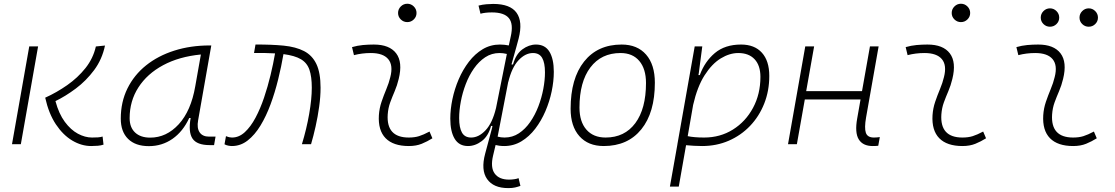

<svg xmlns="http://www.w3.org/2000/svg" viewBox="-20 -763 5899 1016"><path d="M462.9 9.8Q411.1 9.8 362.3 -19.3Q313.5 -48.3 275.6 -105.2Q237.8 -162.1 219.2 -246.1Q279.8 -273.4 335.7 -312.5Q391.6 -351.6 432.4 -402.8Q473.1 -454.1 487.3 -517.1L535.6 -522Q520.5 -449.2 478.3 -392.3Q436 -335.4 381.1 -294.4Q326.2 -253.4 273.4 -228Q291.5 -160.6 323 -118.2Q354.5 -75.7 392.3 -55.4Q430.2 -35.2 466.8 -35.2Q484.4 -35.2 498.3 -36.1Q512.2 -37.1 522.9 -40.5L527.8 2.4Q514.6 6.8 498 8.3Q481.4 9.8 462.9 9.8ZM43.5 0 134.8 -517.6H181.6L90.3 0Z M767.6 10.3Q696.8 10.3 658 -27.8Q619.1 -65.9 619.1 -135.3Q619.1 -223.1 654.3 -294.7Q689.5 -366.2 752.9 -417Q816.4 -467.8 902.3 -495.1Q988.3 -522.5 1089.4 -522.5H1098.1L1028.3 -126Q1021 -85.4 1036.4 -62.7Q1051.8 -40 1086.4 -40H1120.6L1112.8 4.9H1089.8Q1022 4.9 998.8 -29.5Q975.6 -64 988.8 -138.7H981.4Q948.2 -66.9 892.8 -28.3Q837.4 10.3 767.6 10.3ZM774.9 -34.7Q860.8 -34.7 925.8 -105.5Q990.7 -176.3 1013.2 -306.2L1043 -474.6Q927.7 -463.4 843.3 -418Q758.8 -372.6 712.4 -300.5Q666 -228.5 666 -137.7Q666 -88.9 694.8 -61.8Q723.6 -34.7 774.9 -34.7Z M1577.6 0Q1602.1 -80.1 1616 -159.7Q1629.9 -239.3 1629.9 -298.8Q1629.9 -357.4 1617.4 -393.8Q1605 -430.2 1572.5 -449.5Q1540 -468.8 1480 -476.6Q1468.8 -411.1 1451.9 -342.8Q1435.1 -274.4 1411.9 -211.4Q1388.7 -148.4 1358.4 -98.6Q1328.1 -48.8 1290.5 -19.5Q1252.9 9.8 1207 9.8Q1199.2 9.8 1187.7 7.6Q1176.3 5.4 1168 0.5L1175.8 -42.5Q1188.5 -37.6 1195.8 -36.4Q1203.1 -35.2 1208 -35.2Q1244.6 -35.2 1275.6 -63.7Q1306.6 -92.3 1332 -139.9Q1357.4 -187.5 1377.2 -246.1Q1397 -304.7 1411.6 -365.5Q1426.3 -426.3 1435.5 -480.5Q1411.6 -481.9 1383.8 -482.4Q1356 -482.9 1324.2 -482.4L1332 -527.3Q1417 -527.8 1481.2 -521.5Q1545.4 -515.1 1588.9 -492.7Q1632.3 -470.2 1654.3 -424.1Q1676.3 -377.9 1676.3 -298.8Q1676.3 -251.5 1668.9 -198.5Q1661.6 -145.5 1650.1 -94.2Q1638.7 -43 1626 0Z M2252.9 -66.9 2268.1 -31.2Q2241.2 -14.2 2211.7 -2.2Q2182.1 9.8 2143.6 9.8Q2061 9.8 2020.5 -31.7Q1980 -73.2 1984.9 -153.3Q1987.3 -189.9 1999 -224.4Q2010.7 -258.8 2024.4 -291.5Q2038.1 -324.2 2045.4 -355Q2061.5 -417.5 2034.4 -450Q2007.3 -482.4 1942.4 -482.4Q1896 -482.4 1853 -471.2L1842.8 -513.7Q1871.6 -522 1900.4 -524.7Q1929.2 -527.3 1958 -527.3Q2041 -527.3 2076.4 -480.7Q2111.8 -434.1 2089.8 -345.2Q2081.5 -310.5 2068.6 -280.5Q2055.7 -250.5 2044.9 -221.2Q2034.2 -191.9 2031.7 -157.7Q2023.4 -35.2 2143.1 -35.2Q2173.8 -35.2 2197.3 -42.5Q2220.7 -49.8 2252.9 -66.9ZM2135.3 -646Q2115.2 -646 2100.8 -660.2Q2086.4 -674.3 2086.4 -694.3Q2086.4 -714.4 2100.8 -728.8Q2115.2 -743.2 2135.3 -743.2Q2155.3 -743.2 2169.7 -728.8Q2184.1 -714.4 2184.1 -694.3Q2184.1 -674.3 2169.7 -660.2Q2155.3 -646 2135.3 -646Z M2669.4 232.4Q2591.3 232.4 2557.6 184.6Q2523.9 136.7 2547.4 49.8L2584 -86.4L2585 -92.3L2585.9 -96.7H2578.6Q2564 -42.5 2529.3 -16.4Q2494.6 9.8 2456.5 9.8Q2409.2 9.8 2386 -28.6Q2362.8 -66.9 2362.8 -135.3Q2362.8 -184.1 2374 -238Q2385.3 -292 2407.2 -343.3Q2429.2 -394.5 2461.2 -436.3Q2493.2 -478 2534.4 -502.7Q2575.7 -527.3 2625.5 -527.3Q2638.2 -527.3 2650.4 -525.9Q2662.6 -524.4 2672.4 -522.5L2682.6 -569.3Q2697.8 -636.2 2673.1 -666.7Q2648.4 -697.3 2583 -697.3Q2547.4 -697.3 2522.5 -690.4L2512.2 -733.4Q2532.7 -738.8 2553.5 -740.5Q2574.2 -742.2 2589.8 -742.2Q2680.2 -742.2 2713.6 -695.3Q2747.1 -648.4 2724.6 -559.6Q2721.2 -545.9 2713.4 -518.1Q2705.6 -490.2 2698 -462.9Q2690.4 -435.5 2687 -423.3V-421.9H2694.8Q2709.5 -476.1 2744.1 -501.7Q2778.8 -527.3 2816.4 -527.3Q2864.3 -527.3 2887.5 -489.3Q2910.6 -451.2 2910.6 -382.8Q2910.6 -334 2899.4 -280Q2888.2 -226.1 2866.2 -174.8Q2844.2 -123.5 2812.3 -81.8Q2780.3 -40 2739 -15.1Q2697.8 9.8 2647.9 9.8Q2634.3 9.8 2621.8 8.1Q2609.4 6.3 2602.5 4.4L2589.4 59.6Q2574.2 123 2597.7 155.3Q2621.1 187.5 2673.8 187.5Q2686.5 187.5 2700.7 185.5Q2714.8 183.6 2724.1 179.7L2733.9 220.7Q2720.2 225.6 2705.6 229Q2690.9 232.4 2669.4 232.4ZM2662.1 -477.5Q2642.6 -482.4 2623.5 -482.4Q2581.5 -482.4 2547.6 -460Q2513.7 -437.5 2487.8 -400.4Q2461.9 -363.3 2444.6 -317.9Q2427.2 -272.5 2418.5 -225.6Q2409.7 -178.7 2409.7 -138.2Q2409.7 -87.4 2424.6 -61.3Q2439.5 -35.2 2473.1 -35.2Q2513.7 -35.2 2549.8 -74Q2585.9 -112.8 2604.5 -190.4V-189.9ZM2613.3 -40Q2621.6 -37.6 2631.3 -36.4Q2641.1 -35.2 2649.9 -35.2Q2691.9 -35.2 2725.8 -57.6Q2759.8 -80.1 2785.6 -117.4Q2811.5 -154.8 2828.9 -200.2Q2846.2 -245.6 2855 -292.5Q2863.8 -339.4 2863.8 -379.9Q2863.8 -430.7 2848.9 -456.5Q2834 -482.4 2800.3 -482.4Q2759.8 -482.4 2723.9 -444.1Q2688 -405.8 2669.4 -328.1L2669.9 -332.5Z M3174.8 9.8Q3092.3 9.8 3045.9 -42.5Q2999.5 -94.7 2999.5 -187.5Q2999.5 -347.7 3071 -437.5Q3142.6 -527.3 3269.5 -527.3Q3352.5 -527.3 3398.9 -474.1Q3445.3 -420.9 3445.3 -325.2Q3445.3 -167.5 3373.8 -78.9Q3302.2 9.8 3174.8 9.8ZM3184.6 -35.2Q3285.2 -35.2 3341.8 -111.3Q3398.4 -187.5 3398.4 -323.7Q3398.4 -398.4 3363 -440.4Q3327.6 -482.4 3263.7 -482.4Q3161.6 -482.4 3104 -406Q3046.4 -329.6 3046.4 -193.8Q3046.4 -119.1 3083 -77.1Q3119.6 -35.2 3184.6 -35.2Z M3571.8 224.6H3524.9L3564.9 -0.5Q3564.5 -0.5 3564 -0.5L3564.9 -1.5L3656.2 -517.6H3696.3L3677.7 -375.5L3675.8 -365.7H3683.1Q3709.5 -437.5 3762.9 -482.4Q3816.4 -527.3 3901.4 -527.3Q3972.7 -527.3 4011.7 -484.1Q4050.8 -440.9 4050.8 -361.3Q4050.8 -282.2 4023.9 -214.6Q3997.1 -147 3949 -96.7Q3900.9 -46.4 3836.2 -18.3Q3771.5 9.8 3695.3 9.8Q3673.8 9.8 3652.8 8.5Q3631.8 7.3 3610.4 5.4ZM3619.1 -42.5Q3653.3 -35.2 3706.1 -35.2Q3791 -35.2 3858.4 -77.4Q3925.8 -119.6 3964.8 -192.4Q4003.9 -265.1 4003.9 -356.4Q4003.9 -416.5 3973.1 -449.5Q3942.4 -482.4 3886.7 -482.4Q3840.8 -482.4 3793.9 -453.9Q3747.1 -425.3 3708.5 -364.7Q3669.9 -304.2 3647.9 -208Z M4149.9 0 4241.2 -517.6H4288.1L4246.1 -280.8H4541.5L4583.5 -517.6H4629.4L4563 -141.6Q4553.2 -85.9 4561.8 -60.5Q4570.3 -35.2 4604.5 -35.2Q4618.7 -35.2 4635.7 -37.6L4627.4 8.3Q4613.8 9.8 4598.1 9.8Q4545.9 9.8 4524.2 -25.6Q4502.4 -61 4516.1 -136.7L4533.7 -236.8H4238.8L4196.8 0Z M5182.6 -66.9 5197.8 -31.2Q5170.9 -14.2 5141.4 -2.2Q5111.8 9.8 5073.2 9.8Q4990.7 9.8 4950.2 -31.7Q4909.7 -73.2 4914.6 -153.3Q4917 -189.9 4928.7 -224.4Q4940.4 -258.8 4954.1 -291.5Q4967.8 -324.2 4975.1 -355Q4991.2 -417.5 4964.1 -450Q4937 -482.4 4872.1 -482.4Q4825.7 -482.4 4782.7 -471.2L4772.5 -513.7Q4801.3 -522 4830.1 -524.7Q4858.9 -527.3 4887.7 -527.3Q4970.7 -527.3 5006.1 -480.7Q5041.5 -434.1 5019.5 -345.2Q5011.2 -310.5 4998.3 -280.5Q4985.4 -250.5 4974.6 -221.2Q4963.9 -191.9 4961.4 -157.7Q4953.1 -35.2 5072.8 -35.2Q5103.5 -35.2 5127 -42.5Q5150.4 -49.8 5182.6 -66.9ZM5064.9 -646Q5044.9 -646 5030.5 -660.2Q5016.1 -674.3 5016.1 -694.3Q5016.1 -714.4 5030.5 -728.8Q5044.9 -743.2 5064.9 -743.2Q5085 -743.2 5099.4 -728.8Q5113.8 -714.4 5113.8 -694.3Q5113.8 -674.3 5099.4 -660.2Q5085 -646 5064.9 -646Z M5768.6 -66.9 5783.7 -31.2Q5756.8 -14.2 5727.3 -2.2Q5697.8 9.8 5659.2 9.8Q5576.7 9.8 5536.1 -31.7Q5495.6 -73.2 5500.5 -153.3Q5502.9 -189.9 5514.6 -224.4Q5526.4 -258.8 5540 -291.5Q5553.7 -324.2 5561 -355Q5577.1 -417.5 5550 -450Q5522.9 -482.4 5458 -482.4Q5411.6 -482.4 5368.7 -471.2L5358.4 -513.7Q5387.2 -522 5416 -524.7Q5444.8 -527.3 5473.6 -527.3Q5556.6 -527.3 5592 -480.7Q5627.4 -434.1 5605.5 -345.2Q5597.2 -310.5 5584.2 -280.5Q5571.3 -250.5 5560.5 -221.2Q5549.8 -191.9 5547.4 -157.7Q5539.1 -35.2 5658.7 -35.2Q5689.5 -35.2 5712.9 -42.5Q5736.3 -49.8 5768.6 -66.9ZM5536.1 -621.6Q5516.1 -621.6 5501.7 -635.7Q5487.3 -649.9 5487.3 -669.9Q5487.3 -689.9 5501.7 -704.3Q5516.1 -718.8 5536.1 -718.8Q5556.2 -718.8 5570.6 -704.3Q5585 -689.9 5585 -669.9Q5585 -649.9 5570.6 -635.7Q5556.2 -621.6 5536.1 -621.6ZM5741.2 -621.6Q5721.2 -621.6 5706.8 -635.7Q5692.4 -649.9 5692.4 -669.9Q5692.4 -689.9 5706.8 -704.3Q5721.2 -718.8 5741.2 -718.8Q5761.2 -718.8 5775.6 -704.3Q5790 -689.9 5790 -669.9Q5790 -649.9 5775.6 -635.7Q5761.2 -621.6 5741.2 -621.6Z"/></svg>

Font: Cascadia Mono ExtraLight
Style: Italic
Weight: 200
Italic angle: -10°
Monospace: yes
Designer: Aaron Bell
Foundry: Saja Typeworks
Version: Version 2404.023; ttfautohint (v1.8.4)